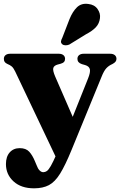

<svg xmlns="http://www.w3.org/2000/svg" viewBox="-20 -764 638 1018"><path d="M388 -93 282.5 82.5 60.5 -385Q51.5 -403.5 42.8 -411.2Q34 -419 19 -425Q9 -429.5 4.8 -435.8Q0.5 -442 0.5 -452Q0.5 -464.5 9.5 -471.8Q18.5 -479 34 -479H292Q307 -479 316 -471.8Q325 -464.5 325 -452Q325 -442 319.5 -435.8Q314 -429.5 301.5 -426L286.5 -422Q266 -416.5 262.5 -403.2Q259 -390 272.5 -358.5ZM280 52.5 298.5 8 323 -38 447.5 -349.5Q460 -381 456.5 -396.8Q453 -412.5 431.5 -419L414 -424Q402 -428 396.2 -435Q390.5 -442 390.5 -452Q390.5 -464.5 399.5 -471.8Q408.5 -479 423.5 -479H564Q579.5 -479 588.5 -471.8Q597.5 -464.5 597.5 -452Q597.5 -443.5 592.5 -437Q587.5 -430.5 576 -424.5Q556.5 -416 543.8 -402.2Q531 -388.5 518.5 -357L359 32Q326 112.5 298.8 156.5Q271.5 200.5 239.5 217.5Q207.5 234.5 160.5 234.5Q92 234.5 51.8 197.8Q11.5 161 11.5 106Q11.5 66.5 31.5 44Q51.5 21.5 84.5 21.5Q117.5 21.5 134.8 40.2Q152 59 165 90.5L174.5 113Q180.5 130 189.8 139.5Q199 149 209.5 149Q219.5 149 228.5 142.8Q237.5 136.5 249.5 115.8Q261.5 95 280 52.5ZM348.5 -662.5Q365 -703 388.2 -725.5Q411.5 -748 448 -743Q481 -739.5 497.2 -716.2Q513.5 -693 510 -667.5Q506.5 -639 488.2 -619.5Q470 -600 435.5 -582L347 -527.5Q337 -523.5 326.5 -523.8Q316 -524 309.5 -530Q302 -537 303.5 -545.5Q305 -554 310 -563Z"/></svg>

Font: Fraunces ExtraBold
Style: Regular
Weight: 800
Version: Version 1.000;[b76b70a41]